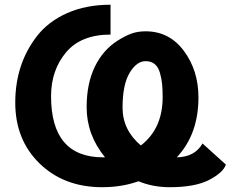

<svg xmlns="http://www.w3.org/2000/svg" viewBox="-20 -761 1003 804"><path d="M408.2 22.9Q248 22.9 146 -76.2Q43.9 -175.3 43.9 -331.1Q43.9 -492.7 134.8 -609.9Q182.1 -670.9 261.2 -706.1Q340.3 -741.2 442.9 -741.2V-616.2Q319.3 -616.2 256.8 -542Q193.8 -467.3 193.8 -357.9Q193.8 -102.1 412.1 -102.1H419.9Q342.8 -196.3 342.8 -312Q342.8 -411.1 377.2 -481.9Q411.6 -552.7 474.1 -591.8Q504.9 -611.3 531 -620.6Q557.1 -629.9 589.8 -629.9Q689 -629.9 750 -547.9Q811 -465.8 811 -353Q811 -198.7 720.2 -102.1Q795.9 -103.5 828.1 -160.2L925.8 -71.8Q915 -38.6 856 -7.8Q797.4 22.9 690.9 22.9Q619.6 22.9 560.1 -2Q490.2 22.9 408.2 22.9ZM661.1 -354Q661.1 -387.2 658.7 -410.4Q656.2 -433.6 649.4 -457Q642.6 -480.5 627.7 -492.7Q612.8 -504.9 589.8 -504.9Q552.2 -504.9 522.9 -456.1Q493.2 -406.7 493.2 -310.1Q493.2 -216.8 569.8 -151.9Q661.1 -222.2 661.1 -354Z"/></svg>

Font: Miedinger*
Style: Bold
Weight: 700
Version: Version 001.000